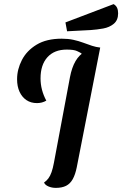

<svg xmlns="http://www.w3.org/2000/svg" viewBox="-20 -891 594 933"><path d="M251 22Q232 22 215.5 15Q199 8 194 -4Q206 -12 215 -24Q224 -36 230.5 -54.5Q237 -73 242 -100L320 -516Q329 -563 347 -594Q365 -625 394.5 -641.5Q424 -658 467 -660L353 -78Q346 -43 333.5 -20.5Q321 2 301 12Q281 22 251 22ZM160 -390Q130 -390 108.5 -404.5Q87 -419 75 -445Q63 -471 63 -506Q63 -554 86.5 -599.5Q110 -645 158 -674Q206 -703 280 -703Q311 -703 336.5 -697.5Q362 -692 384.5 -683.5Q407 -675 427 -668.5Q447 -662 466 -660L377 -629L375 -632Q369 -636 354 -643Q339 -650 304 -650Q244 -650 210.5 -613Q177 -576 177 -510Q177 -482 184 -455Q191 -428 205 -402Q195 -396 183.5 -393Q172 -390 160 -390ZM306 -739 298 -782 532 -871Q544 -864 549 -853Q554 -842 554 -826Q554 -793 533 -775.5Q512 -758 481.5 -752.5Q451 -747 421 -745Z"/></svg>

Font: Sansita Swashed Light
Style: Regular
Weight: 400
Version: Version 1.003